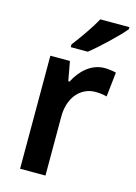

<svg xmlns="http://www.w3.org/2000/svg" viewBox="-117 -829 630 891"><g transform="rotate(15 198.0 -383.0)"><path d="M391 -756V-766H251C227 -721 185 -662 152 -619V-606H234C281 -643 360 -718 391 -756ZM329 -553C266 -553 216 -506 188 -450H182L165 -543H71V0H193V-280C192 -381 251 -435 317 -435C339 -435 357 -432 372 -428L385 -546C369 -550 347 -553 329 -553Z"/></g></svg>

Font: Noto Sans Lao Looped SemiCondensed SemiBold
Style: Regular
Weight: 600
Width: 4
Designer: Mark Frömberg, Ben Mitchell
Foundry: The Fontpad Ltd
Version: Version 1.002